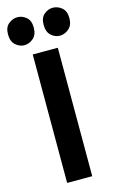

<svg xmlns="http://www.w3.org/2000/svg" viewBox="-188 -1054 662 1109"><g transform="rotate(-15 143.5 -499.5)"><path d="M36 -832Q8 -832 -16 -853Q-40 -874 -40 -917Q-40 -959 -15.5 -979Q9 -999 38 -999Q66 -999 90 -979Q114 -959 114 -917Q114 -874 89.5 -853Q65 -832 36 -832ZM248 -832Q220 -832 196.5 -853Q173 -874 173 -917Q173 -959 197 -979Q221 -999 249 -999Q278 -999 302.5 -979Q327 -959 327 -917Q327 -874 302 -853Q277 -832 248 -832ZM218 -768V0H68V-768Z"/></g></svg>

Font: Yaldevi
Style: Bold
Weight: 700
Designer: Sol Matas, Rajitha Manaperi, Kosala Senevirathne
Foundry: Mooniak
Version: Version 1.100